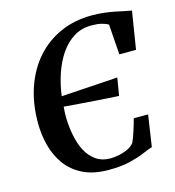

<svg xmlns="http://www.w3.org/2000/svg" viewBox="-112 -847 867 950"><g transform="rotate(-15 321.5 -372.0)"><path d="M328.5 8.5Q251 8.5 197.5 -18Q144 -44.5 111.5 -89.2Q79 -134 64.2 -190.2Q49.5 -246.5 49.5 -306.5Q49.5 -406.5 78 -488.5Q106.5 -570.5 158.8 -629.2Q211 -688 283.5 -720Q356 -752 443.5 -752Q476.5 -752 504.8 -748.8Q533 -745.5 557.5 -740.8Q582 -736 603.2 -731.2Q624.5 -726.5 643 -723.5L612 -530.5H526.5L515.5 -685.5Q502 -694 481.2 -699.2Q460.5 -704.5 428.5 -704.5Q378.5 -704.5 338.8 -679.8Q299 -655 270.2 -612.8Q241.5 -570.5 223.2 -516.5Q205 -462.5 197.5 -404L487 -422.5L472 -332Q450.5 -333 417.2 -335.2Q384 -337.5 345.2 -340Q306.5 -342.5 267 -345.8Q227.5 -349 193.5 -351.5Q192 -337.5 191.5 -323.8Q191 -310 191 -295.5Q192 -249.5 200.8 -204.5Q209.5 -159.5 228.2 -123.5Q247 -87.5 277.5 -66Q308 -44.5 352.5 -44.5Q370.5 -44.5 393.8 -49Q417 -53.5 439 -63.2Q461 -73 474.5 -90Q479.5 -100 484.8 -114.2Q490 -128.5 495.2 -144.5Q500.5 -160.5 505.2 -176.5Q510 -192.5 513.5 -206.5H587L563 -45.5Q542 -39 511.8 -26Q481.5 -13 437 -2.2Q392.5 8.5 328.5 8.5Z"/></g></svg>

Font: Merriweather 60pt SemiBold
Style: Italic
Weight: 600
Italic angle: -7.8°
Version: Version 2.101